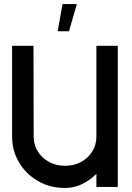

<svg xmlns="http://www.w3.org/2000/svg" viewBox="-20 -927 654 952"><path d="M458 0V-65Q427 -34 387.5 -14.5Q348 5 302 5Q227 5 168 -29.5Q109 -64 74.5 -121.5Q40 -179 40 -250V-700H146L147 -250Q147 -209 167.5 -176Q188 -143 223.5 -124Q259 -105 302 -105Q347 -105 382 -124Q417 -143 437.5 -176Q458 -209 458 -250V-700H564V-265Q564 -259 564 -254V0ZM266 -772H322L361 -907H290Z"/></svg>

Font: Kulim Park SemiBold
Style: Regular
Weight: 600
Designer: Noponies / Dale Sattler
Foundry: Noponies
Version: Version 1.000; ttfautohint (v1.8.3)